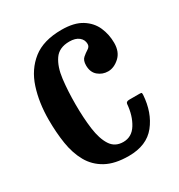

<svg xmlns="http://www.w3.org/2000/svg" viewBox="-136 -625 679 729"><g transform="rotate(-30 204.0 -260.5)"><path d="M24.5 -259.5Q24.5 -334.5 44.5 -396.2Q64.5 -458 111 -494.8Q157.5 -531.5 237 -531.5Q292 -531.5 324.8 -511Q357.5 -490.5 371.8 -458Q386 -425.5 386 -388.5Q386 -349 362.2 -327.5Q338.5 -306 312.5 -306Q288 -306 269.2 -321.8Q250.5 -337.5 250.5 -367.5Q250.5 -389.5 262 -399.5Q273.5 -409.5 285 -416.5Q296.5 -423.5 296.5 -435.5Q296.5 -454 281.8 -466Q267 -478 240.5 -478Q195.5 -478 174.8 -447.8Q154 -417.5 148 -367.8Q142 -318 142 -259.5Q142 -200 148.5 -151.2Q155 -102.5 173.5 -73.8Q192 -45 228.5 -45Q266 -45 287.2 -79.5Q308.5 -114 312.5 -163Q313.5 -173 328 -173H372Q380.5 -173 381.5 -171.2Q382.5 -169.5 382.5 -163Q377.5 -87.5 338 -38Q298.5 11.5 220 11.5Q159 11.5 120.5 -9.8Q82 -31 61 -68.2Q40 -105.5 32.2 -154.5Q24.5 -203.5 24.5 -259.5Z"/></g></svg>

Font: Besley* Condensed Medium
Style: Regular
Weight: 500
Width: 3
Designer: Owen Earl
Foundry: indestructible type*
Version: Version 3.000; ttfautohint (v1.8.3)